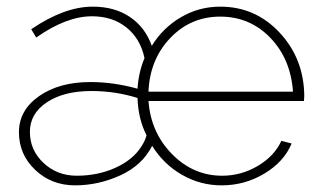

<svg xmlns="http://www.w3.org/2000/svg" viewBox="-20 -548 969 578"><path d="M37 -150Q37 -216 97.5 -258.5Q158 -301 252 -301Q322 -301 394 -281Q397 -330 415 -373Q403 -431 361 -465Q319 -499 257 -499Q180 -499 89 -435L74 -460Q174 -528 259 -528Q325 -528 371 -497Q417 -466 437 -410Q470 -464 524.5 -496Q579 -528 643 -528Q749 -528 822 -449.5Q895 -371 896 -259Q896 -257 895.5 -252Q895 -247 895 -244H427Q434 -149 498 -84Q562 -19 649 -19Q706 -19 756 -48.5Q806 -78 827 -124L858 -116Q835 -61 776 -25.5Q717 10 647 10Q583 10 527.5 -22Q472 -54 438 -109Q408 -50 342 -20Q276 10 206 10Q135 10 86 -36.5Q37 -83 37 -150ZM862 -272Q855 -371 793.5 -434.5Q732 -498 643 -498Q554 -498 492.5 -433.5Q431 -369 427 -272ZM405 -106Q418 -126 421 -141Q396 -190 394 -253Q328 -274 255 -274Q172 -274 121 -240Q70 -206 70 -151Q70 -96 111 -57.5Q152 -19 211 -19Q274 -19 326.5 -42.5Q379 -66 405 -106Z"/></svg>

Font: Raleway-v4020 ExtraLight
Style: Regular
Weight: 275
Designer: Matt McInerney, Pablo Impallari, Rodrigo Fuenzalida
Foundry: Matt McInerney, Pablo Impallari, Rodrigo Fuenzalida
Version: Version 4.020;PS 004.020;hotconv 1.0.88;makeotf.lib2.5.64775